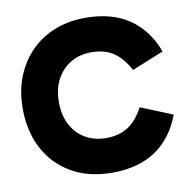

<svg xmlns="http://www.w3.org/2000/svg" viewBox="-79 -771 849 862"><g transform="rotate(-10 345.5 -340.0)"><path d="M365 13Q258 13 180 -32Q102 -77 60 -156.5Q18 -236 18 -340Q18 -418 43 -482.5Q68 -547 114 -594.5Q160 -642 224 -667.5Q288 -693 365 -693Q485 -693 564 -639.5Q643 -586 681 -484L536 -425Q507 -481 466 -508.5Q425 -536 365 -536Q312 -536 271 -512Q230 -488 206.5 -444Q183 -400 183 -340Q183 -280 206.5 -236Q230 -192 271 -168.5Q312 -145 365 -145Q425 -145 466 -172Q507 -199 536 -255L681 -196Q643 -94 564 -40.5Q485 13 365 13Z"/></g></svg>

Font: Gabarito ExtraBold
Style: Regular
Weight: 800
Designer: Leandro Assis / Alvaro Franca / Felipe Casaprima
Foundry: Naipe Foundry
Version: Version 1.000